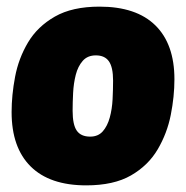

<svg xmlns="http://www.w3.org/2000/svg" viewBox="-20 -551 560 579"><path d="M240 8Q130 8 72.5 -49Q15 -106 15 -213Q15 -264 25.5 -319.5Q36 -375 64.5 -423Q93 -471 145.5 -501Q198 -531 280 -531Q391 -531 448.5 -474.5Q506 -418 506 -312Q506 -260 495 -204.5Q484 -149 455.5 -100.5Q427 -52 375 -22Q323 8 240 8ZM252 -139Q276 -139 290 -155Q304 -171 311 -196.5Q318 -222 319.5 -251.5Q321 -281 321 -308Q321 -348 308.5 -366Q296 -384 269 -384Q244 -384 229.5 -367.5Q215 -351 208.5 -325.5Q202 -300 200.5 -271Q199 -242 199 -217Q199 -175 211.5 -157Q224 -139 252 -139Z"/></svg>

Font: Asap Semi Condensed Semi Condensed Black
Style: Italic
Weight: 900
Width: 4
Italic angle: -6°
Designer: Pablo Cosgaya
Foundry: Omnibus-Type
Version: Version 3.001; ttfautohint (v1.8.4.7-5d5b)